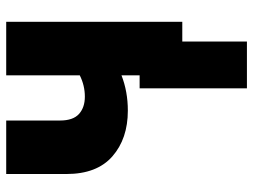

<svg xmlns="http://www.w3.org/2000/svg" viewBox="-116 -476 796 603"><g transform="rotate(-90 281.5 -175.0)"><path d="M305 203V-134H346V-191Q295 -171 235 -171Q147 -171 91.5 -219.5Q36 -268 36 -364V-553H204V-384Q204 -343 224.5 -324.5Q245 -306 279 -306Q314 -306 346 -322V-553H514V0H452V203Z"/></g></svg>

Font: Noto Sans Mono SemiCondensed Black
Style: Regular
Weight: 900
Width: 4
Designer: Monotype Design Team
Foundry: Monotype Imaging Inc.
Version: Version 2.014; ttfautohint (v1.8.4.7-5d5b)